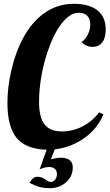

<svg xmlns="http://www.w3.org/2000/svg" viewBox="-20 -770 575 1008"><path d="M247 66Q263 62 276 60Q289 58 300 58Q330 58 346 71Q362 84 362 108Q362 156 327 187Q292 218 242 218Q214 218 191 212.5Q168 207 135 190Q145 173 154.5 165.5Q164 158 175 158Q187 158 196.5 161Q206 164 220 173Q230 181 236 183Q242 185 249 185Q261 185 270 172.5Q279 160 279 143Q279 127 268.5 117Q258 107 240 107Q227 107 215.5 109.5Q204 112 188 119L225 16Q116 13 67.5 -45.5Q19 -104 19 -230Q19 -313 40 -403Q61 -493 98 -564Q146 -655 214.5 -702.5Q283 -750 368 -750Q448 -750 491.5 -715.5Q535 -681 535 -616Q535 -571 517 -547.5Q499 -524 465 -524Q448 -524 433.5 -530.5Q419 -537 408 -550Q426 -559 440 -586.5Q454 -614 454 -642Q454 -671 438 -687Q422 -703 393 -703Q349 -703 306 -649.5Q263 -596 231 -502Q209 -438 197 -368.5Q185 -299 185 -236Q185 -153 214 -116.5Q243 -80 305 -80Q362 -80 413.5 -106.5Q465 -133 500 -180L523 -170Q492 -94 422.5 -45Q353 4 268 14Z"/></svg>

Font: Galada
Style: Regular
Weight: 400
Designer: Latin by Pablo Impallari, Bengali by Jeremie Hornus, Yoann Minet, and Juan Bruce
Foundry: black foundry
Version: Version 1.261;PS 1.261;hotconv 1.0.86;makeotf.lib2.5.63406